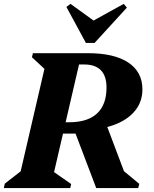

<svg xmlns="http://www.w3.org/2000/svg" viewBox="-47 -962 787 982"><path d="M-27.4 0 -22.6 -22.6 109.4 -125.4 47.8 -39 189.8 -651 229 -564.4 116.4 -669.2 121.2 -690H370.6L219.6 -39L180.4 -116L317 -20.8L312.2 0ZM445.2 0 327.2 -310.6 486 -354.2 611.2 -22.6 564.4 -105.2 665.4 -21.6 659.8 0ZM203.8 -278.8V-336.6H305.2Q400.8 -336.6 449.3 -381.6Q497.8 -426.6 497.8 -514.4Q497.8 -572.8 469.1 -602.5Q440.4 -632.2 383.8 -632.2H280.4V-690H403Q537.2 -690 609.3 -642Q681.4 -594 681.4 -504.8Q681.4 -441.8 643.4 -395.2Q605.4 -348.6 535.9 -323.1Q466.4 -297.6 371.4 -297.6V-278.8ZM392.4 -742.4 292.6 -926.6 313.6 -942.2 464 -833.4H388.8L586 -942.2L602 -923L436.6 -742.4Z"/></svg>

Font: Platypi Light
Style: Italic
Weight: 300
Italic angle: -13°
Designer: David Sargent
Foundry: Bolt Cutter Type
Version: Version 1.200